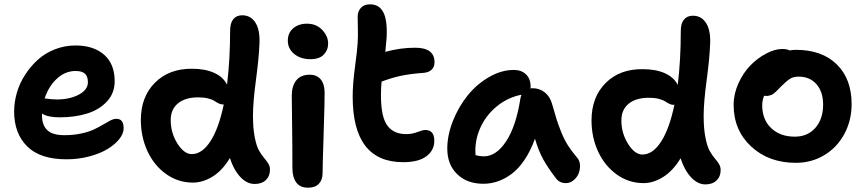

<svg xmlns="http://www.w3.org/2000/svg" viewBox="-20 -788 3978 882"><path d="M285.2 -56.2Q164.6 -56.2 104.7 -115.7Q44.9 -175.3 44.9 -275.9Q44.9 -318.4 57.4 -361.6Q69.8 -404.8 94.7 -443.6Q119.6 -482.4 153.1 -512.9Q186.5 -543.5 231.7 -561.3Q276.9 -579.1 327.1 -579.1Q409.7 -579.1 458.3 -536.6Q506.8 -494.1 506.8 -415Q506.8 -360.8 472.2 -322.8Q437.5 -284.7 381.3 -266.8Q325.2 -249 253.9 -249Q200.2 -249 172.9 -266.1V-257.8Q172.9 -213.9 196.8 -190.4Q220.7 -167 275.9 -167Q317.9 -167 353.5 -174.8Q389.2 -182.6 412.1 -193.6Q435.1 -204.6 453.4 -215.6Q471.7 -226.6 486.8 -234.4Q502 -242.2 514.2 -242.2Q531.7 -242.2 539.8 -231.4Q547.9 -220.7 547.9 -198.2Q547.9 -173.8 527.6 -148.7Q507.3 -123.5 473.4 -103Q439.5 -82.5 389.6 -69.3Q339.8 -56.2 285.2 -56.2ZM327.1 -461.9Q279.3 -461.9 241.2 -426.5Q203.1 -391.1 185.1 -335.9Q218.3 -331.1 241.2 -331.1Q300.3 -331.1 342 -353.3Q383.8 -375.5 383.8 -410.2Q383.8 -436.5 370.6 -449.2Q357.4 -461.9 327.1 -461.9Z M866.2 50.8Q797.9 50.8 742.7 11.2Q687.5 -28.3 657.2 -94Q627 -159.7 627 -236.8Q627 -343.3 691.9 -408.2Q756.8 -473.1 862.8 -472.2Q922.9 -472.2 964.4 -453.1Q1005.9 -434.1 1022.9 -398.9Q1037.1 -514.6 1037.1 -647Q1037.1 -682.1 1051.8 -700Q1066.4 -717.8 1092.8 -717.8Q1131.8 -717.8 1153.3 -684.1Q1174.8 -650.4 1171.9 -587.9Q1169.4 -522.5 1155.8 -420.7Q1142.1 -318.8 1142.1 -256.8Q1142.1 -199.2 1150.1 -158Q1158.2 -116.7 1169.7 -96.7Q1181.2 -76.7 1192.6 -63.2Q1204.1 -49.8 1212.2 -37.1Q1220.2 -24.4 1220.2 -8.8Q1220.2 21 1201.4 39.1Q1182.6 57.1 1149.9 57.1Q1113.8 57.1 1083.5 24.4Q1053.2 -8.3 1036.1 -62Q1001.5 -4.4 956.5 23.2Q911.6 50.8 866.2 50.8ZM764.2 -236.8Q764.2 -177.2 794.9 -128.7Q825.7 -80.1 860.8 -80.1Q908.2 -80.1 946.5 -138.9Q984.9 -197.8 1007.8 -308.1H1003.9Q994.1 -308.1 983.9 -313.2Q973.6 -318.4 964.6 -324.5Q955.6 -330.6 936.3 -335.7Q917 -340.8 891.1 -340.8Q831.1 -340.8 797.6 -313.2Q764.2 -285.6 764.2 -236.8Z M1406.2 -516.1Q1360.4 -516.1 1331.3 -540.3Q1302.2 -564.5 1302.2 -601.1Q1302.2 -636.7 1326.9 -658Q1351.6 -679.2 1390.1 -679.2Q1433.1 -679.2 1460.2 -650.6Q1487.3 -622.1 1487.3 -587.9Q1487.3 -558.1 1467.3 -537.1Q1447.3 -516.1 1406.2 -516.1ZM1395 74.2Q1358.4 74.2 1340.8 50Q1323.2 25.9 1323.2 -16.1Q1323.2 -120.1 1321.8 -217.3Q1320.3 -314.5 1320.3 -349.1Q1320.3 -392.1 1340.8 -418.5Q1361.3 -444.8 1403.3 -444.8Q1434.6 -444.8 1452.6 -424.1Q1470.7 -403.3 1471.2 -362.8Q1471.7 -326.2 1466.8 -176.3Q1461.9 -26.4 1461.9 7.8Q1461.9 37.6 1445.1 55.9Q1428.2 74.2 1395 74.2Z M1832 -43Q1600.1 -43 1600.1 -344.2Q1600.1 -401.4 1610.8 -481.2Q1621.6 -561 1623 -591.8Q1625 -621.1 1623.8 -662.1Q1622.6 -703.1 1623 -713.9Q1624 -736.8 1638.2 -752.4Q1652.3 -768.1 1680.2 -768.1Q1722.2 -768.1 1741.2 -731Q1760.3 -693.8 1755.9 -613.8Q1755.9 -611.8 1750 -549.8Q1818.4 -568.8 1887.2 -568.8Q1976.1 -568.8 1976.1 -502Q1976.1 -480 1962.2 -467.3Q1948.2 -454.6 1923.8 -453.1Q1863.3 -448.7 1821.3 -439.7Q1779.3 -430.7 1732.9 -413.1Q1730 -383.3 1730 -349.1Q1730 -252.9 1758.5 -212.4Q1787.1 -171.9 1846.2 -171.9Q1872.6 -171.9 1897.2 -181.4Q1921.9 -190.9 1933.1 -190.9Q1975.1 -190.9 1975.1 -141.1Q1975.1 -97.7 1939 -70.3Q1902.8 -43 1832 -43Z M2200.7 56.2Q2125.5 56.2 2080.1 12Q2034.7 -32.2 2034.7 -105Q2034.7 -167 2060.5 -232.2Q2086.4 -297.4 2127.9 -349.1Q2169.4 -400.9 2226.3 -433.8Q2283.2 -466.8 2340.8 -466.8Q2375 -466.8 2396.2 -446.5Q2417.5 -426.3 2417.5 -390.1Q2417.5 -383.8 2416.5 -381.8Q2419.4 -382.8 2425.8 -382.8Q2459 -382.8 2482.9 -363.3Q2506.8 -343.8 2515.6 -312Q2530.3 -261.2 2536.9 -239.7Q2543.5 -218.3 2557.6 -182.6Q2571.8 -147 2589.1 -119.9Q2606.4 -92.8 2631.8 -63Q2643.1 -50.3 2644.3 -30Q2645.5 -9.8 2638.2 8.5Q2630.9 26.9 2615 40Q2599.1 53.2 2579.6 53.2Q2550.3 53.2 2533.7 30.8Q2498 -15.6 2476.1 -54.9Q2454.1 -94.2 2437.5 -150.9Q2417.5 -95.2 2389.9 -54.2Q2362.3 -13.2 2331.1 10.3Q2299.8 33.7 2267.3 44.9Q2234.9 56.2 2200.7 56.2ZM2163.6 -95.2Q2163.6 -82 2164.6 -75.2Q2185.1 -69.8 2202.6 -69.8Q2259.8 -69.8 2305.4 -139.4Q2351.1 -209 2370.6 -335.9Q2372.1 -344.2 2375.5 -353Q2314 -340.8 2265.1 -301.8Q2216.3 -262.7 2189.9 -208.3Q2163.6 -153.8 2163.6 -95.2Z M2936.5 53.2Q2868.2 53.2 2813 13.4Q2757.8 -26.4 2727.5 -92Q2697.3 -157.7 2697.3 -234.9Q2697.3 -341.8 2762.2 -406.7Q2827.1 -471.7 2933.1 -470.2Q2993.2 -470.2 3034.7 -451.4Q3076.2 -432.6 3093.3 -397.9Q3107.4 -512.2 3107.4 -646Q3107.4 -680.7 3122.1 -698.2Q3136.7 -715.8 3163.1 -715.8Q3202.1 -715.8 3223.6 -682.1Q3245.1 -648.4 3242.2 -586.9Q3239.7 -520.5 3226.1 -418.9Q3212.4 -317.4 3212.4 -255.9Q3212.4 -197.8 3220.5 -156.5Q3228.5 -115.2 3240 -95Q3251.5 -74.7 3262.9 -61.3Q3274.4 -47.9 3282.5 -35.2Q3290.5 -22.5 3290.5 -6.8Q3290.5 22.9 3271.7 41Q3252.9 59.1 3220.2 59.1Q3184.6 59.1 3154.1 25.9Q3123.5 -7.3 3106.4 -61Q3071.8 -3.4 3026.6 24.9Q2981.4 53.2 2936.5 53.2ZM2834.5 -234.9Q2834.5 -175.8 2865.2 -127Q2896 -78.1 2931.2 -78.1Q2978.5 -78.1 3016.8 -137.2Q3055.2 -196.3 3078.1 -307.1L3074.2 -306.2Q3064.5 -306.2 3054.2 -311.3Q3043.9 -316.4 3034.9 -322.5Q3025.9 -328.6 3006.6 -333.7Q2987.3 -338.9 2961.4 -338.9Q2901.4 -338.9 2867.9 -311.5Q2834.5 -284.2 2834.5 -234.9Z M3636.2 -40Q3511.2 -40 3430.7 -115Q3350.1 -189.9 3350.1 -306.2Q3350.1 -356.4 3372.1 -405Q3394 -453.6 3427.2 -487.5Q3460.4 -521.5 3500 -542.2Q3539.6 -563 3574.2 -563Q3595.2 -563 3607.4 -556.2Q3622.1 -559.1 3636.2 -559.1Q3755.9 -559.1 3824 -492.2Q3892.1 -425.3 3892.1 -310.1Q3892.1 -234.4 3858.6 -172.4Q3825.2 -110.4 3766.4 -75.2Q3707.5 -40 3636.2 -40ZM3481.4 -304.2Q3481.4 -238.8 3522.5 -199.5Q3563.5 -160.2 3631.3 -160.2Q3689.9 -160.2 3725.6 -200.7Q3761.2 -241.2 3761.2 -307.1Q3761.2 -366.2 3730.7 -401.1Q3700.2 -436 3648.4 -436Q3625 -436 3609.1 -426Q3593.3 -416 3569.3 -392.1Q3565.4 -388.2 3556.4 -378.9Q3547.4 -369.6 3544.4 -366.9Q3541.5 -364.3 3534.9 -358.9Q3528.3 -353.5 3524.2 -352.1Q3520 -350.6 3513.7 -348.9Q3507.3 -347.2 3500 -347.2Q3493.2 -347.2 3490.2 -348.1Q3481.4 -327.1 3481.4 -304.2Z"/></svg>

Font: Shantell Sans Bouncy
Style: Regular
Weight: 600
Designer: Stephen Nixon, Anya Danilova, Shantell Martin
Foundry: Arrow Type
Version: Version 1.006;[9816181b4]